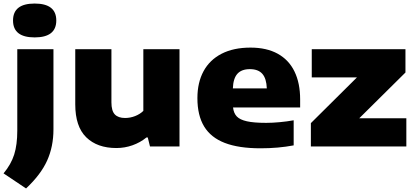

<svg xmlns="http://www.w3.org/2000/svg" viewBox="-34 -826 2346 1083"><path d="M-14 152Q28.5 101 46 45.8Q63.5 -9.5 63.5 -89V-548.5H267.5V-96Q267.5 0.5 232 79.5Q196.5 158.5 113 237ZM39.5 -710.5Q39.5 -806 161.5 -806Q283.5 -806 283.5 -710.5Q283.5 -615 161.5 -615Q39.5 -615 39.5 -710.5Z M390.5 -237.5V-548.5H594.5V-248.5Q594.5 -200.5 613.8 -180.5Q633 -160.5 671.5 -160.5Q700.5 -160.5 728 -171.2Q755.5 -182 774.5 -200.5V-548.5H978.5V0H812L799.5 -50.5H792Q757 -22 713.2 -6.5Q669.5 9 622.5 9Q514.5 9 452.5 -51.5Q390.5 -112 390.5 -237.5Z M1659 -220H1280.5Q1284 -187.5 1301.8 -169Q1319.5 -150.5 1358.8 -141.8Q1398 -133 1467.5 -133Q1502 -133 1543 -136.8Q1584 -140.5 1622.5 -147.5V-6Q1535.5 10.5 1435.5 10.5Q1312.5 10.5 1234 -19.8Q1155.5 -50 1117.5 -112.5Q1079.5 -175 1079.5 -272.5Q1079.5 -360.5 1114.2 -424.5Q1149 -488.5 1216.2 -523Q1283.5 -557.5 1379 -557.5Q1470 -557.5 1532.8 -522.8Q1595.5 -488 1627.2 -422.5Q1659 -357 1659 -265.5ZM1279.5 -327.5H1471Q1469 -383 1445.8 -409.5Q1422.5 -436 1375.5 -436Q1328.5 -436 1305 -409.8Q1281.5 -383.5 1279.5 -327.5Z M1992.5 -159H2258V0H1719.5V-131.5L1979.5 -389.5H1724.5V-548.5H2253V-417Z"/></svg>

Font: Encode Sans Expanded ExtraBold
Style: Regular
Weight: 800
Width: 7
Designer: Multiple Designers
Foundry: Impallari Type
Version: Version 2.000